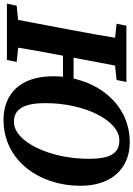

<svg xmlns="http://www.w3.org/2000/svg" viewBox="119 -857 734 1056"><g transform="rotate(90 486.0 -329.0)"><path d="M198.9 -308.5H450.4V-366.7H198.9V-308.5ZM617.2 18.6C842.7 18.6 979.9 -181 979.9 -404.6C979.9 -574.4 885.2 -675.7 740.1 -675.7C515 -675.7 377.4 -471.1 377.4 -254.9C377.4 -69.4 478.2 18.6 617.2 18.6ZM628.3 -38.6C555 -38.6 525.2 -97.9 525.2 -212.2C525.2 -426 619.6 -618.5 730.2 -618.5C805.6 -618.5 831.5 -560.5 831.5 -450.1C831.5 -237.2 738.5 -38.6 628.3 -38.6ZM-22.1 0H287.6L298.5 -53.6L163.5 -68.6H134.7L-10.9 -53.6L-22.1 0ZM55.8 0H209.5C226.2 -103 245 -207 264.7 -310.7L330.5 -657.1H176.1C159.4 -554.1 141.4 -450.1 121.6 -347.1L55.8 0ZM88.5 -603.2 229.6 -588.2H258.6L397.9 -603.2L408.8 -657.1H99.4L88.5 -603.2Z"/></g></svg>

Font: Source Serif 4 Variable
Style: Italic
Weight: 400
Italic angle: -12°
Designer: Frank Grießhammer
Foundry: Adobe Systems Incorporated
Version: Version 4.004;hotconv 1.0.116;makeotfexe 2.5.65601